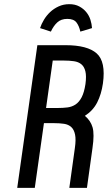

<svg xmlns="http://www.w3.org/2000/svg" viewBox="-20 -905 519 925"><path d="M295.9 -687.3H160L63 0H147.6L191.7 -311.7H240.1Q267.4 -311.7 288.6 -308.5Q309.7 -305.3 323.2 -293Q336.7 -280.7 341.6 -256.8Q346.6 -232.9 340.7 -191.9L314 0H398.9L425.6 -191.9Q435.4 -259.1 425.9 -291.7Q416.4 -324.3 388.9 -346.9Q428 -371.9 448.2 -411.4Q468.4 -450.9 475.9 -503.3Q490.4 -607.9 445.9 -647.6Q401.4 -687.3 295.9 -687.3ZM391.7 -499.9Q385.6 -459.9 373.5 -436.6Q361.4 -413.3 344.2 -401.8Q327 -390.3 305.4 -387.5Q283.7 -384.7 257.7 -384.7H201.9L234.1 -613.3H286.9Q314.3 -613.3 336.1 -610.1Q358 -607 372 -595.3Q386 -583.6 391.4 -561.1Q396.9 -538.6 391.7 -499.9ZM314 -884.9Q285.7 -884.9 262.4 -874.1Q239.1 -863.4 221.6 -846.9Q204.1 -830.4 191.8 -809.9Q179.4 -789.3 173 -769.6L225.1 -752.7Q237.4 -779.7 255.8 -796.9Q274.1 -814 304.3 -814Q335.1 -814 348.3 -796.9Q361.4 -779.7 367 -752.7L423.3 -769.6Q422.1 -789.3 415.6 -809.9Q409 -830.4 395.4 -846.9Q381.9 -863.4 361.7 -874.1Q341.6 -884.9 314 -884.9Z"/></svg>

Font: Secuela ExtLt
Style: Italic
Weight: 200
Italic angle: -8°
Designer: Fernando Haro
Foundry: deFharo
Version: Version 1.704